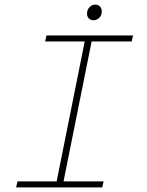

<svg xmlns="http://www.w3.org/2000/svg" viewBox="-20 -814 640 834"><path d="M50 0 56 -26H226L348 -634H176L182 -660H558L552 -634H378L256 -26H430L424 0ZM386 -726Q374 -726 366 -734Q358 -742 358 -754Q358 -772 369 -783Q380 -794 394 -794Q406 -794 414 -786Q422 -778 422 -764Q422 -747 411 -736.5Q400 -726 386 -726Z"/></svg>

Font: Source Code Pro ExtraLight
Style: Italic
Weight: 200
Italic angle: -11°
Monospace: yes
Designer: Paul D. Hunt, Teo Tuominen
Foundry: Adobe Systems Incorporated
Version: Version 1.050;PS 1.000;hotconv 16.6.51;makeotf.lib2.5.65220